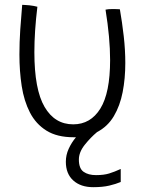

<svg xmlns="http://www.w3.org/2000/svg" viewBox="-20 -547 629 796"><path d="M480.5 153.5V207.5Q460.5 216 433 222.5Q405.5 229 366.5 229Q314.5 229 283.8 201.2Q253 173.5 253 123.5Q253 95.5 264.8 69.8Q276.5 44 295 22Q290 22 285 22Q216.5 22 172.5 -5.5Q128.5 -33 104 -80.8Q79.5 -128.5 70 -190.2Q60.5 -252 60.5 -321Q60.5 -372 64 -424.5Q67.5 -477 72 -527Q77 -527 85.8 -526.2Q94.5 -525.5 102 -525Q111 -524 119.5 -522.5Q128 -521 135 -519Q122.5 -416.5 122.5 -331Q122.5 -176 164.8 -103.8Q207 -31.5 283.5 -31.5Q355.5 -31.5 396 -96.8Q436.5 -162 436.5 -298Q436.5 -390 417.5 -507Q428.5 -509.5 447 -509.5Q454.5 -509.5 463.5 -509.2Q472.5 -509 477 -508.5Q486.5 -454 493 -397Q499.5 -340 499.5 -285.5Q499.5 -221.5 488.5 -165Q477.5 -108.5 452 -65.5Q426.5 -22.5 382.5 0.5Q355.5 23 331.2 53.5Q307 84 307 114.5Q307 151.5 326.5 165.2Q346 179 378 179Q410.5 179 432.5 172.2Q454.5 165.5 480.5 153.5Z"/></svg>

Font: Grandstander ExtraLight
Style: Regular
Weight: 200
Designer: Tyler Finck
Foundry: Etcetera Type Co
Version: Version 1.200; ttfautohint (v1.8.3)